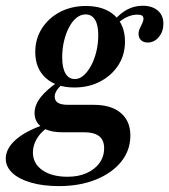

<svg xmlns="http://www.w3.org/2000/svg" viewBox="-48 -448 583 661"><path d="M154.8 192.7Q100 192.7 58.5 180.6Q16.9 168.5 -5.6 147.2Q-28.2 125.8 -28.2 98.4Q-28.2 64.5 4.4 34.7Q37.1 4.8 98.4 -16.9L113.7 -7.3Q91.1 8.1 78.2 30.6Q65.3 53.2 65.3 76.6Q65.3 115.3 98 137.9Q130.6 160.5 184.7 160.5Q221.8 160.5 250 148Q278.2 135.5 294.4 113.3Q310.5 91.1 310.5 62.1Q310.5 34.7 293.5 21Q276.6 7.3 240.3 7.3H166.1Q121.8 7.3 96.4 -10.1Q71 -27.4 71 -58.9Q71 -85.5 91.1 -112.1Q111.3 -138.7 154 -167.7L166.9 -158.9Q152.4 -145.2 146.4 -135.1Q140.3 -125 140.3 -115.3Q140.3 -101.6 151.2 -94.4Q162.1 -87.1 187.1 -87.1H275Q334.7 -87.1 367.7 -59.3Q400.8 -31.5 400.8 18.5Q400.8 69.4 369.4 108.5Q337.9 147.6 282.3 170.2Q226.6 192.7 154.8 192.7ZM208.1 -146.8Q146 -146.8 109.7 -179.4Q73.4 -212.1 73.4 -268.5Q73.4 -314.5 96.4 -350.4Q119.4 -386.3 158.9 -406.9Q198.4 -427.4 247.6 -427.4Q310.5 -427.4 346.4 -394.8Q382.3 -362.1 382.3 -304.8Q382.3 -259.7 359.7 -224.2Q337.1 -188.7 297.6 -167.7Q258.1 -146.8 208.1 -146.8ZM209.7 -175.8Q225.8 -175.8 240.3 -188.7Q254.8 -201.6 266.1 -223Q277.4 -244.4 283.9 -271.4Q290.3 -298.4 290.3 -327.4Q290.3 -362.1 279 -380.2Q267.7 -398.4 246.8 -398.4Q229.8 -398.4 215.3 -386.7Q200.8 -375 189.9 -354.4Q179 -333.9 172.6 -307.3Q166.1 -280.6 166.1 -250.8Q166.1 -214.5 177.4 -195.2Q188.7 -175.8 209.7 -175.8ZM460.5 -301.6Q446 -301.6 437.5 -309.7Q429 -317.7 429 -331.5Q429 -341.1 433.5 -350.4Q437.9 -359.7 441.9 -368.1Q446 -376.6 446 -383.1Q446 -391.1 440.7 -394.4Q435.5 -397.6 424.2 -397.6Q407.3 -397.6 389.5 -389.5Q371.8 -381.5 356.5 -366.9L346.8 -379.8Q366.9 -403.2 391.1 -415.7Q415.3 -428.2 442.7 -428.2Q475.8 -428.2 495.2 -411.7Q514.5 -395.2 514.5 -366.1Q514.5 -339.5 498.8 -320.6Q483.1 -301.6 460.5 -301.6Z"/></svg>

Font: Playfair 5pt SemiExpanded Light
Style: Bold Italic
Weight: 700
Italic angle: -15.6°
Version: Version 2.001;gftools[0.9.30]